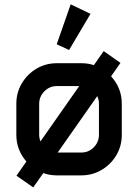

<svg xmlns="http://www.w3.org/2000/svg" viewBox="-20 -791 623 866"><path d="M298.8 -771.5 388.2 -728.5 291.5 -565.4 235.8 -591.3ZM53.7 -323.2Q53.7 -373.5 78.4 -415Q103 -456.5 144.5 -481.2Q186 -505.9 236.3 -505.9H346.7Q378.4 -505.9 403.3 -497.1L447.8 -560.5L523.4 -507.3L481 -446.8Q529.3 -394 529.3 -323.2V-182.6Q529.3 -132.3 504.6 -90.8Q480 -49.3 438.5 -24.7Q397 0 346.7 0H236.3Q204.1 0 175.3 -10.3L129.9 54.2L54.2 1.5L99.1 -62.5Q53.7 -114.7 53.7 -182.6ZM156.7 -183.6Q156.7 -167.5 162.6 -153.3L337.4 -402.8H236.3Q203.6 -402.8 180.2 -379.2Q156.7 -355.5 156.7 -322.3ZM346.7 -103Q379.9 -103 403.1 -126.7Q426.3 -150.4 426.3 -183.6V-322.3Q426.3 -341.8 418.5 -357.4L240.2 -103Z"/></svg>

Font: Anta
Style: Regular
Weight: 400
Designer: Sergej Lebedev
Foundry: Sergej Lebedev
Version: Version 1.000; ttfautohint (v1.8.4.7-5d5b)